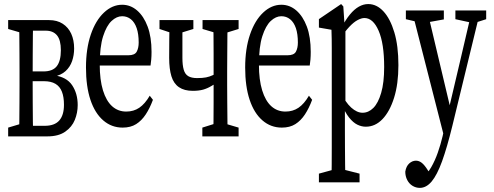

<svg xmlns="http://www.w3.org/2000/svg" viewBox="-20 -621 2423 941"><path d="M20 47.4V4.4L101.6 -20L108.4 -4.4H199.2Q247.6 -4.4 270.5 -30.5Q293.5 -56.6 293.5 -107.4Q293.5 -146 283.4 -171.6Q273.4 -197.3 251.7 -210.2Q230 -223.1 194.8 -223.1H108.4V-271H193.4Q238.3 -271 258.3 -296.6Q278.3 -322.3 278.3 -375Q278.3 -424.8 259.3 -447.8Q240.2 -470.7 204.1 -470.7H108.4L101.6 -455.1L20 -479V-522.5H220.7Q259.8 -522.5 287.4 -504.6Q314.9 -486.8 329.1 -455.6Q343.3 -424.3 343.3 -383.3Q343.3 -350.6 333.3 -321.5Q323.2 -292.5 301.3 -272.5Q279.3 -252.4 242.7 -245.1V-252.4Q306.2 -244.1 333.5 -203.4Q360.8 -162.6 360.8 -106Q360.8 -68.4 346.7 -33.4Q332.5 1.5 299.6 24.4Q266.6 47.4 212.4 47.4ZM73.2 47.4Q74.2 20 74.7 -24.7Q75.2 -69.3 75.4 -117.7Q75.7 -166 75.7 -204.1V-271Q75.7 -309.6 75.4 -357.7Q75.2 -405.8 74.7 -450.7Q74.2 -495.6 73.2 -522.5H142.6Q141.6 -495.6 141.1 -449.5Q140.6 -403.3 140.4 -352.1Q140.1 -300.8 140.1 -253.4V-204.1Q140.1 -165.5 140.4 -117.4Q140.6 -69.3 141.1 -24.7Q141.6 20 142.6 47.4Z M581.1 4.4Q526.9 4.4 486.1 -30.8Q445.3 -65.9 423.3 -131.6Q401.4 -197.3 401.4 -290Q401.4 -382.3 425 -451.7Q448.7 -521 489.5 -559.3Q530.3 -597.7 578.6 -597.7Q619.6 -597.7 652.1 -569.6Q684.6 -541.5 703.6 -490.7Q722.7 -439.9 722.7 -366.7Q722.7 -346.7 721.2 -329.1Q719.7 -311.5 717.8 -299.8H431.2V-350.1H608.9Q640.6 -350.1 650.1 -367.9Q659.7 -385.7 659.7 -412.6Q659.7 -454.1 649.9 -482.9Q640.1 -511.7 621.6 -526.6Q603 -541.5 578.6 -541.5Q551.8 -541.5 526.9 -518.3Q502 -495.1 485.4 -443.4Q468.8 -391.6 468.8 -304.2Q468.8 -230 484.6 -178.2Q500.5 -126.5 529.5 -100.3Q558.6 -74.2 598.6 -74.2Q635.3 -74.2 662.8 -93Q690.4 -111.8 713.9 -151.9L729.5 -131.8Q714.4 -90.8 694.3 -60.3Q674.3 -29.8 647.2 -12.7Q620.1 4.4 581.1 4.4Z M924.8 -175.8Q883.3 -175.8 857.2 -193.6Q831.1 -211.4 820.1 -247.3Q809.1 -283.2 809.1 -337.4Q809.1 -383.3 809.6 -429.7Q810.1 -476.1 811 -522.5H875Q874 -495.1 874 -466.8Q874 -438.5 874 -407.2Q874 -376 874 -337.4Q874 -301.8 880.4 -279.5Q886.7 -257.3 902.6 -247.8Q918.5 -238.3 945.8 -238.3Q972.7 -238.3 990 -241.7Q1007.3 -245.1 1023.7 -252.9Q1040 -260.7 1059.1 -273.9V-225.1Q1035.2 -210.9 1015.6 -199.2Q996.1 -187.5 975.1 -181.6Q954.1 -175.8 924.8 -175.8ZM1024.9 47.4Q1025.9 20 1026.4 -24.7Q1026.9 -69.3 1026.9 -117.7Q1026.9 -166 1026.9 -204.1V-271Q1026.9 -309.6 1026.9 -357.7Q1026.9 -405.8 1026.4 -450.7Q1025.9 -495.6 1024.9 -522.5H1095.7Q1094.7 -495.6 1094.5 -450.7Q1094.2 -405.8 1093.8 -357.4Q1093.3 -309.1 1093.3 -271V-204.1Q1093.3 -165.5 1093.8 -117.4Q1094.2 -69.3 1094.7 -24.7Q1095.2 20 1095.7 47.4ZM761.7 -479V-522.5H927.7V-479L850.1 -455.1H833.5ZM971.7 47.4V4.4L1049.3 -20H1066.9L1149.4 4.4V47.4ZM972.7 -479V-522.5H1149.4V-479L1071.8 -455.1H1053.2Z M1361.3 4.4Q1307.1 4.4 1266.4 -30.8Q1225.6 -65.9 1203.6 -131.6Q1181.6 -197.3 1181.6 -290Q1181.6 -382.3 1205.3 -451.7Q1229 -521 1269.8 -559.3Q1310.5 -597.7 1358.9 -597.7Q1399.9 -597.7 1432.4 -569.6Q1464.8 -541.5 1483.9 -490.7Q1502.9 -439.9 1502.9 -366.7Q1502.9 -346.7 1501.5 -329.1Q1500 -311.5 1498 -299.8H1211.4V-350.1H1389.2Q1420.9 -350.1 1430.4 -367.9Q1439.9 -385.7 1439.9 -412.6Q1439.9 -454.1 1430.2 -482.9Q1420.4 -511.7 1401.9 -526.6Q1383.3 -541.5 1358.9 -541.5Q1332 -541.5 1307.1 -518.3Q1282.2 -495.1 1265.6 -443.4Q1249 -391.6 1249 -304.2Q1249 -230 1264.9 -178.2Q1280.8 -126.5 1309.8 -100.3Q1338.9 -74.2 1378.9 -74.2Q1415.5 -74.2 1443.1 -93Q1470.7 -111.8 1494.1 -151.9L1509.8 -131.8Q1494.6 -90.8 1474.6 -60.3Q1454.6 -29.8 1427.5 -12.7Q1400.4 4.4 1361.3 4.4Z M1543 272.5V230L1630.4 206.1H1648.4L1742.2 230V272.5ZM1604.5 272.5Q1605.5 229 1605.7 187.5Q1606 146 1606 103Q1606 60.1 1606 18.6V-325.2Q1606 -358.4 1606 -383.1Q1606 -407.7 1605.7 -429.2Q1605.5 -450.7 1604.5 -475.1L1543 -485.8V-527.3L1651.9 -601.1L1662.6 -589.4L1669.4 -486.8L1672.9 -483.4V-109.4L1670.4 -101.6V17.6Q1670.4 58.6 1670.7 101.3Q1670.9 144 1671.4 187Q1671.9 230 1672.9 272.5ZM1772.9 0Q1752 0 1731.4 -10Q1710.9 -20 1690.9 -44.9Q1670.9 -69.8 1652.8 -115.2H1637.2L1643.6 -178.2Q1672.9 -119.1 1701.2 -93.8Q1729.5 -68.4 1756.8 -68.4Q1786.1 -68.4 1809.8 -92Q1833.5 -115.7 1848.1 -165.8Q1862.8 -215.8 1862.8 -292.5Q1862.8 -407.7 1835.7 -470.2Q1808.6 -532.7 1766.1 -532.7Q1752 -532.7 1733.2 -522.9Q1714.4 -513.2 1692.6 -490.2Q1670.9 -467.3 1642.6 -425.8L1636.2 -483.4H1652.8Q1673.8 -524.4 1695.1 -550Q1716.3 -575.7 1738.8 -588.4Q1761.2 -601.1 1784.7 -601.1Q1826.2 -601.1 1859.4 -565.2Q1892.6 -529.3 1912.6 -462.6Q1932.6 -396 1932.6 -301.8Q1932.6 -209.5 1911.4 -141.8Q1890.1 -74.2 1854.5 -37.1Q1818.8 0 1772.9 0Z M2037.6 299.8Q2018.6 299.8 2002 289.8Q1985.4 279.8 1975.8 261.2Q1966.3 242.7 1966.3 220.2Q1970.7 193.4 1985.8 179.9Q2001 166.5 2018.6 166.5Q2033.7 166.5 2047.1 177Q2060.5 187.5 2076.2 212.4L2100.1 251L2069.3 278.3L2048.8 251Q2074.7 231 2093.3 198.7Q2111.8 166.5 2125.7 127Q2139.6 87.4 2149.4 45.9L2161.1 -9.8L2163.6 -18.6L2233.9 -316.9L2293 -569.8H2334.5L2196.8 -3.4Q2170.9 102.5 2146.5 169.7Q2122.1 236.8 2095.7 268.3Q2069.3 299.8 2037.6 299.8ZM2160.2 63.5 1998.5 -569.8H2073.7L2188.5 -86.4L2194.3 -62.5ZM1969.2 -526.9V-569.8H2155.3V-525.9L2063.5 -509.3H2044.4ZM2211.9 -526.9V-569.8H2362.8V-526.9L2307.6 -509.3H2293Z"/></svg>

Font: Scarab Serif
Style: Regular
Weight: 400
Designer: John Roberts
Foundry: Scarab
Version: 1.0